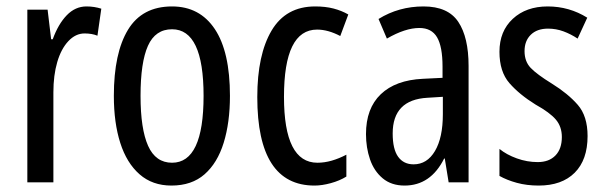

<svg xmlns="http://www.w3.org/2000/svg" viewBox="-20 -567 1879 597"><path d="M249 -547Q273 -547 295 -540L283 -456Q266 -463 243 -463Q215 -463 192.5 -439Q170 -415 158 -374Q146 -333 146 -280V0H65V-537H128L139 -445H144Q161 -492 187.5 -519.5Q214 -547 249 -547Z M695 -269Q695 -186 675.5 -123Q656 -60 616 -25Q576 10 513 10Q454 10 414 -25Q374 -60 354 -122.5Q334 -185 334 -269Q334 -402 378 -474.5Q422 -547 515 -547Q601 -547 648 -476.5Q695 -406 695 -269ZM417 -269Q417 -166 440.5 -113.5Q464 -61 515 -61Q613 -61 613 -269Q613 -476 515 -476Q463 -476 440 -424.5Q417 -373 417 -269Z M958 10Q780 10 780 -265Q780 -397 824.5 -472Q869 -547 960 -547Q992 -547 1017 -540.5Q1042 -534 1063 -522L1038 -455Q1000 -475 966 -475Q863 -475 863 -266Q863 -61 967 -61Q989 -61 1011.5 -67.5Q1034 -74 1057 -86V-18Q1036 -5 1008.5 2.5Q981 10 958 10Z M1297 -547Q1373 -547 1405 -499Q1437 -451 1437 -362V0H1375L1363 -74H1361Q1319 10 1238 10Q1197 10 1170 -12.5Q1143 -35 1130.5 -71.5Q1118 -108 1118 -150Q1118 -230 1164 -274Q1210 -318 1295 -322L1356 -325V-360Q1356 -422 1339 -451Q1322 -480 1284 -480Q1240 -480 1183 -447L1157 -508Q1220 -547 1297 -547ZM1309 -263Q1201 -257 1201 -152Q1201 -103 1218 -79.5Q1235 -56 1266 -56Q1308 -56 1332.5 -97.5Q1357 -139 1357 -212V-266Z M1807 -144Q1807 -70 1767 -30Q1727 10 1655 10Q1618 10 1587 1.5Q1556 -7 1533 -20V-104Q1555 -86 1587 -74.5Q1619 -63 1652 -63Q1687 -63 1707 -83.5Q1727 -104 1727 -141Q1727 -173 1708.5 -195Q1690 -217 1645 -242Q1595 -273 1564 -308.5Q1533 -344 1533 -406Q1533 -470 1574.5 -508.5Q1616 -547 1683 -547Q1750 -547 1806 -512L1776 -447Q1755 -461 1732 -469.5Q1709 -478 1684 -478Q1650 -478 1630.5 -459Q1611 -440 1611 -408Q1611 -376 1630 -356Q1649 -336 1696 -307Q1746 -276 1776.5 -241Q1807 -206 1807 -144Z"/></svg>

Font: Noto Sans Oriya ExtCond
Style: Regular
Weight: 400
Width: 2
Designer: Amélie Bonet and Sol Matas
Foundry: Google LLC
Version: Version 2.006; ttfautohint (v1.8.4.7-5d5b)